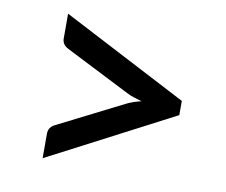

<svg xmlns="http://www.w3.org/2000/svg" viewBox="-58 -633 696 592"><g transform="rotate(10 290.0 -337.0)"><path d="M502 -359V-314.5L110 -110.5V-187.5Q110 -197 114.5 -204.5Q119 -212 130 -217.5L332 -319.5Q342.5 -325 354.8 -329.2Q367 -333.5 380 -336.5Q367 -340 354.8 -344Q342.5 -348 332 -353.5L130 -456Q119 -461.5 114.5 -469Q110 -476.5 110 -485.5V-563Z"/></g></svg>

Font: LatoLatin Semibold
Style: Regular
Weight: 600
Designer: Lukasz Dziedzic with Adam Twardoch and Botio Nikoltchev
Foundry: tyPoland Lukasz Dziedzic
Version: Version 2.015; 2015-08-06; http://www.latofonts.com/